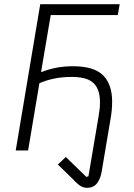

<svg xmlns="http://www.w3.org/2000/svg" viewBox="-20 -718 640 916"><path d="M396 178Q376 178 360 166.5Q344 155 320 129L256 67L294 31L392 126L402 123L450 -161Q453 -178 455 -195.5Q457 -213 457 -229Q457 -265 447.5 -289Q438 -313 420.5 -326.5Q403 -340 378 -345.5Q353 -351 322 -351Q276 -351 238 -343Q200 -335 168 -321L114 0H55L172 -698H551L542 -646H222L176 -375H180Q209 -387 247 -394.5Q285 -402 328 -402Q428 -402 471.5 -359Q515 -316 515 -233Q515 -214 513 -191.5Q511 -169 507 -148L465 101Q460 133 443.5 155.5Q427 178 396 178Z"/></svg>

Font: IBM Plex Mono Light
Style: Italic
Weight: 300
Italic angle: -9°
Monospace: yes
Designer: Mike Abbink, Paul van der Laan, Pieter van Rosmalen
Foundry: Bold Monday
Version: Version 2.3